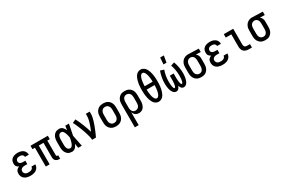

<svg xmlns="http://www.w3.org/2000/svg" viewBox="132 -2217 5736 3895"><g transform="rotate(-30 3000.0 -270.0)"><path d="M247 8Q224 8 200 5Q176 2 153.5 -6Q131 -14 111 -28Q91 -42 77.5 -61.5Q64 -81 57.5 -104.5Q51 -128 51 -151Q51 -171 55.5 -190.5Q60 -210 72 -226Q84 -242 100.5 -253Q117 -264 135 -272Q120 -279 106.5 -289.5Q93 -300 83.5 -314Q74 -328 70.5 -345Q67 -362 67 -379Q67 -401 72.5 -422.5Q78 -444 91 -462.5Q104 -481 122 -494Q140 -507 160.5 -514.5Q181 -522 203 -525Q225 -528 247 -528Q269 -528 290.5 -525Q312 -522 332.5 -514.5Q353 -507 371 -494Q389 -481 401.5 -463.5Q414 -446 420.5 -425Q427 -404 427 -382V-380H337V-381Q337 -396 329 -410.5Q321 -425 308 -433.5Q295 -442 279 -445Q263 -448 247 -448Q231 -448 215 -445Q199 -442 185.5 -433Q172 -424 164.5 -409Q157 -394 157 -378Q157 -361 165 -346.5Q173 -332 187 -324Q201 -316 217.5 -313Q234 -310 250 -310H305V-230H250Q237 -230 224.5 -229Q212 -228 200 -224.5Q188 -221 176.5 -215Q165 -209 156.5 -199.5Q148 -190 144.5 -177.5Q141 -165 141 -153Q141 -134 150 -116.5Q159 -99 175 -89Q191 -79 210 -75.5Q229 -72 247 -72Q266 -72 284 -75Q302 -78 317.5 -87Q333 -96 343 -111.5Q353 -127 353 -145H443Q443 -122 436 -99.5Q429 -77 414.5 -58.5Q400 -40 380.5 -26.5Q361 -13 339 -5.5Q317 2 294 5Q271 8 247 8Z M922 8Q899 8 877 2Q855 -4 837.5 -18.5Q820 -33 812.5 -55Q805 -77 805 -99V-440H695V0H605V-440H547V-520H953V-440H895V-99Q895 -94 896.5 -88.5Q898 -83 902 -79Q906 -75 911 -73.5Q916 -72 922 -72H937V8Z M1221 8Q1195 8 1170 2Q1145 -4 1124.5 -19Q1104 -34 1089 -55Q1074 -76 1065.5 -100Q1057 -124 1054 -149.5Q1051 -175 1051 -200V-320Q1051 -345 1054 -370.5Q1057 -396 1065.5 -420Q1074 -444 1089 -465Q1104 -486 1124.5 -501Q1145 -516 1170 -522Q1195 -528 1221 -528Q1243 -528 1263.5 -519Q1284 -510 1299.5 -495Q1315 -480 1326.5 -461Q1338 -442 1347 -422Q1351 -447 1354.5 -471.5Q1358 -496 1362 -520H1447Q1434 -456 1422 -391.5Q1410 -327 1396 -263Q1410 -198 1423 -132Q1436 -66 1449 0H1364Q1360 -26 1356 -51.5Q1352 -77 1348 -103Q1339 -82 1328 -62.5Q1317 -43 1301 -27Q1285 -11 1264 -1.5Q1243 8 1221 8ZM1221 -72Q1240 -72 1255 -85.5Q1270 -99 1279.5 -116Q1289 -133 1295 -151.5Q1301 -170 1306 -188.5Q1311 -207 1315 -226Q1319 -245 1323 -264Q1319 -282 1315 -300.5Q1311 -319 1306 -337Q1301 -355 1294.5 -373Q1288 -391 1279 -407Q1270 -423 1254.5 -435.5Q1239 -448 1221 -448Q1207 -448 1193.5 -442.5Q1180 -437 1170.5 -426.5Q1161 -416 1155.5 -403Q1150 -390 1146.5 -376Q1143 -362 1142 -348Q1141 -334 1141 -320V-200Q1141 -186 1142 -172Q1143 -158 1146.5 -144Q1150 -130 1155.5 -117Q1161 -104 1170.5 -93.5Q1180 -83 1193.5 -77.5Q1207 -72 1221 -72Z M1690 0Q1690 -33 1682.5 -64.5Q1675 -96 1666.5 -127.5Q1658 -159 1647.5 -190Q1637 -221 1626 -251.5Q1615 -282 1603 -312.5Q1591 -343 1578.5 -373Q1566 -403 1552.5 -432.5Q1539 -462 1523 -491L1603 -528Q1627 -483 1647.5 -437Q1668 -391 1686.5 -343.5Q1705 -296 1721.5 -248.5Q1738 -201 1752 -152Q1763 -177 1773.5 -202.5Q1784 -228 1793.5 -254Q1803 -280 1811.5 -306.5Q1820 -333 1826.5 -359.5Q1833 -386 1838 -413Q1843 -440 1843 -468V-520H1933V-468Q1933 -427 1924 -386.5Q1915 -346 1903 -306.5Q1891 -267 1876.5 -228Q1862 -189 1846.5 -151Q1831 -113 1814.5 -75Q1798 -37 1780 0Z M2250 8Q2223 8 2196.5 2.5Q2170 -3 2147 -16.5Q2124 -30 2106 -50.5Q2088 -71 2077.5 -95.5Q2067 -120 2063 -146.5Q2059 -173 2059 -200V-320Q2059 -347 2063 -373.5Q2067 -400 2077.5 -424.5Q2088 -449 2106 -469.5Q2124 -490 2147 -503.5Q2170 -517 2196.5 -522.5Q2223 -528 2250 -528Q2277 -528 2303.5 -522.5Q2330 -517 2353 -503.5Q2376 -490 2394 -469.5Q2412 -449 2422.5 -424.5Q2433 -400 2437 -373.5Q2441 -347 2441 -320V-200Q2441 -173 2437 -146.5Q2433 -120 2422.5 -95.5Q2412 -71 2394 -50.5Q2376 -30 2353 -16.5Q2330 -3 2303.5 2.5Q2277 8 2250 8ZM2250 -72Q2265 -72 2280.5 -76Q2296 -80 2308 -89.5Q2320 -99 2329 -112Q2338 -125 2343 -139.5Q2348 -154 2349.5 -169.5Q2351 -185 2351 -200V-320Q2351 -335 2349.5 -350.5Q2348 -366 2343 -380.5Q2338 -395 2329 -408Q2320 -421 2308 -430.5Q2296 -440 2280.5 -444Q2265 -448 2250 -448Q2235 -448 2219.5 -444Q2204 -440 2192 -430.5Q2180 -421 2171 -408Q2162 -395 2157 -380.5Q2152 -366 2150.5 -350.5Q2149 -335 2149 -320V-200Q2149 -185 2150.5 -169.5Q2152 -154 2157 -139.5Q2162 -125 2171 -112Q2180 -99 2192 -89.5Q2204 -80 2219.5 -76Q2235 -72 2250 -72Z M2567 215V-320Q2567 -346 2570.5 -372.5Q2574 -399 2584 -423Q2594 -447 2611 -468Q2628 -489 2650 -503Q2672 -517 2698 -522.5Q2724 -528 2751 -528Q2778 -528 2804.5 -522.5Q2831 -517 2854 -503.5Q2877 -490 2894.5 -469.5Q2912 -449 2922.5 -424.5Q2933 -400 2937 -373.5Q2941 -347 2941 -320V-200Q2941 -176 2938.5 -151.5Q2936 -127 2928.5 -103.5Q2921 -80 2908.5 -59Q2896 -38 2877.5 -22.5Q2859 -7 2835.5 0.5Q2812 8 2787 8Q2765 8 2744 2Q2723 -4 2706 -17Q2689 -30 2676.5 -48.5Q2664 -67 2657 -87V215ZM2751 -72Q2774 -72 2795.5 -82.5Q2817 -93 2829.5 -112Q2842 -131 2846.5 -154Q2851 -177 2851 -200V-320Q2851 -343 2846.5 -366Q2842 -389 2829.5 -408Q2817 -427 2795.5 -437.5Q2774 -448 2751 -448Q2736 -448 2721.5 -443.5Q2707 -439 2695.5 -429.5Q2684 -420 2676.5 -407Q2669 -394 2664.5 -379.5Q2660 -365 2658.5 -350Q2657 -335 2657 -320V-200Q2657 -185 2658.5 -170Q2660 -155 2664.5 -140.5Q2669 -126 2676.5 -113Q2684 -100 2695.5 -90.5Q2707 -81 2721.5 -76.5Q2736 -72 2751 -72Z M3250 8Q3221 8 3194.5 -4.5Q3168 -17 3149 -38.5Q3130 -60 3117 -86Q3104 -112 3095.5 -139.5Q3087 -167 3081.5 -195.5Q3076 -224 3072.5 -252.5Q3069 -281 3068 -310Q3067 -339 3067 -368Q3067 -396 3068 -425Q3069 -454 3072.5 -482.5Q3076 -511 3081.5 -539.5Q3087 -568 3095.5 -595.5Q3104 -623 3117 -649Q3130 -675 3149 -696.5Q3168 -718 3194.5 -730.5Q3221 -743 3250 -743Q3279 -743 3305.5 -730.5Q3332 -718 3351 -696.5Q3370 -675 3383 -649Q3396 -623 3404.5 -595.5Q3413 -568 3418.5 -539.5Q3424 -511 3427.5 -482.5Q3431 -454 3432 -425Q3433 -396 3433 -368Q3433 -339 3432 -310Q3431 -281 3427.5 -252.5Q3424 -224 3418.5 -195.5Q3413 -167 3404.5 -139.5Q3396 -112 3383 -86Q3370 -60 3351 -38.5Q3332 -17 3305.5 -4.5Q3279 8 3250 8ZM3157 -407H3343Q3343 -422 3342 -436.5Q3341 -451 3340 -465.5Q3339 -480 3337 -494.5Q3335 -509 3333 -523.5Q3331 -538 3328 -552Q3325 -566 3320.5 -580Q3316 -594 3310.5 -607.5Q3305 -621 3297 -633.5Q3289 -646 3277 -654.5Q3265 -663 3250 -663Q3235 -663 3223 -654.5Q3211 -646 3203 -633.5Q3195 -621 3189.5 -607.5Q3184 -594 3179.5 -580Q3175 -566 3172 -552Q3169 -538 3167 -523.5Q3165 -509 3163 -494.5Q3161 -480 3160 -465.5Q3159 -451 3158 -436.5Q3157 -422 3157 -407ZM3250 -72Q3265 -72 3277 -80.5Q3289 -89 3297 -101.5Q3305 -114 3310.5 -127.5Q3316 -141 3320.5 -155Q3325 -169 3328 -183Q3331 -197 3333 -211.5Q3335 -226 3337 -240.5Q3339 -255 3340 -269.5Q3341 -284 3342 -298.5Q3343 -313 3343 -328H3157Q3157 -313 3158 -298.5Q3159 -284 3160 -269.5Q3161 -255 3163 -240.5Q3165 -226 3167 -211.5Q3169 -197 3172 -183Q3175 -169 3179.5 -155Q3184 -141 3189.5 -127.5Q3195 -114 3203 -101.5Q3211 -89 3223 -80.5Q3235 -72 3250 -72Z M3663 8Q3643 8 3625 -1Q3607 -10 3594 -25Q3581 -40 3572 -57.5Q3563 -75 3557 -94Q3551 -113 3547 -132Q3543 -151 3540.5 -171Q3538 -191 3536.5 -210.5Q3535 -230 3535 -250Q3535 -321 3548 -391Q3561 -461 3585 -528L3669 -501Q3647 -441 3636 -377Q3625 -313 3625 -248Q3625 -240 3625 -232.5Q3625 -225 3625.5 -217Q3626 -209 3626.5 -201Q3627 -193 3627.5 -185.5Q3628 -178 3628.5 -170Q3629 -162 3630 -154Q3631 -146 3632.5 -138.5Q3634 -131 3635.5 -123Q3637 -115 3639 -107.5Q3641 -100 3644 -92.5Q3647 -85 3652 -78.5Q3657 -72 3665 -72Q3674 -72 3679 -79.5Q3684 -87 3687 -94.5Q3690 -102 3692 -110.5Q3694 -119 3695.5 -127Q3697 -135 3698.5 -143.5Q3700 -152 3700.5 -160Q3701 -168 3702 -176.5Q3703 -185 3703.5 -193.5Q3704 -202 3704.5 -210Q3705 -218 3705 -226.5Q3705 -235 3705 -243.5Q3705 -252 3705 -260V-338H3795V-260Q3795 -252 3795 -243.5Q3795 -235 3795 -226.5Q3795 -218 3795.5 -210Q3796 -202 3796.5 -193.5Q3797 -185 3798 -176.5Q3799 -168 3799.5 -160Q3800 -152 3801.5 -143.5Q3803 -135 3804.5 -127Q3806 -119 3808 -110.5Q3810 -102 3813 -94.5Q3816 -87 3821 -79.5Q3826 -72 3835 -72Q3843 -72 3848 -78.5Q3853 -85 3856 -92.5Q3859 -100 3861 -107.5Q3863 -115 3864.5 -123Q3866 -131 3867.5 -138.5Q3869 -146 3870 -154Q3871 -162 3871.5 -170Q3872 -178 3872.5 -185.5Q3873 -193 3873.5 -201Q3874 -209 3874.5 -217Q3875 -225 3875 -232.5Q3875 -240 3875 -248Q3875 -313 3864 -377Q3853 -441 3831 -501L3915 -528Q3939 -461 3952 -391Q3965 -321 3965 -250Q3965 -230 3963.5 -210.5Q3962 -191 3959.5 -171Q3957 -151 3953 -132Q3949 -113 3943 -94Q3937 -75 3928 -57.5Q3919 -40 3906 -25Q3893 -10 3875 -1Q3857 8 3837 8Q3821 8 3805.5 0.5Q3790 -7 3779.5 -19.5Q3769 -32 3762 -47Q3755 -62 3750 -78Q3745 -62 3738 -47Q3731 -32 3720.5 -19.5Q3710 -7 3694.5 0.5Q3679 8 3663 8ZM3709 -600 3720 -755H3806L3779 -600Z M4249 8Q4222 8 4195.5 2.5Q4169 -3 4146 -16.5Q4123 -30 4105.5 -50.5Q4088 -71 4077.5 -95.5Q4067 -120 4063 -146.5Q4059 -173 4059 -200V-320Q4059 -346 4062.5 -371.5Q4066 -397 4076 -420.5Q4086 -444 4102 -464.5Q4118 -485 4139.5 -499Q4161 -513 4185.5 -520.5Q4210 -528 4236 -528H4250L4489 -520V-440L4377 -444Q4391 -433 4402 -419Q4413 -405 4420.5 -389Q4428 -373 4430.5 -355.5Q4433 -338 4433 -320V-200Q4433 -174 4429.5 -147.5Q4426 -121 4416 -97Q4406 -73 4389 -52Q4372 -31 4350 -17Q4328 -3 4302 2.5Q4276 8 4249 8ZM4249 -72Q4264 -72 4278.5 -76.5Q4293 -81 4304.5 -90.5Q4316 -100 4323.5 -113Q4331 -126 4335.5 -140.5Q4340 -155 4341.5 -170Q4343 -185 4343 -200V-320Q4343 -341 4339.5 -362.5Q4336 -384 4326 -403Q4316 -422 4297.5 -434Q4279 -446 4257 -448H4243Q4228 -448 4214 -442.5Q4200 -437 4188.5 -427.5Q4177 -418 4169 -405.5Q4161 -393 4156.5 -378.5Q4152 -364 4150.5 -349.5Q4149 -335 4149 -320V-200Q4149 -177 4153.5 -154Q4158 -131 4170.5 -112Q4183 -93 4204.5 -82.5Q4226 -72 4249 -72Z M4747 8Q4724 8 4700 5Q4676 2 4653.5 -6Q4631 -14 4611 -28Q4591 -42 4577.5 -61.5Q4564 -81 4557.5 -104.5Q4551 -128 4551 -151Q4551 -171 4555.5 -190.5Q4560 -210 4572 -226Q4584 -242 4600.5 -253Q4617 -264 4635 -272Q4620 -279 4606.5 -289.5Q4593 -300 4583.5 -314Q4574 -328 4570.5 -345Q4567 -362 4567 -379Q4567 -401 4572.5 -422.5Q4578 -444 4591 -462.5Q4604 -481 4622 -494Q4640 -507 4660.5 -514.5Q4681 -522 4703 -525Q4725 -528 4747 -528Q4769 -528 4790.5 -525Q4812 -522 4832.5 -514.5Q4853 -507 4871 -494Q4889 -481 4901.5 -463.5Q4914 -446 4920.5 -425Q4927 -404 4927 -382V-380H4837V-381Q4837 -396 4829 -410.5Q4821 -425 4808 -433.5Q4795 -442 4779 -445Q4763 -448 4747 -448Q4731 -448 4715 -445Q4699 -442 4685.5 -433Q4672 -424 4664.5 -409Q4657 -394 4657 -378Q4657 -361 4665 -346.5Q4673 -332 4687 -324Q4701 -316 4717.5 -313Q4734 -310 4750 -310H4805V-230H4750Q4737 -230 4724.5 -229Q4712 -228 4700 -224.5Q4688 -221 4676.5 -215Q4665 -209 4656.5 -199.5Q4648 -190 4644.5 -177.5Q4641 -165 4641 -153Q4641 -134 4650 -116.5Q4659 -99 4675 -89Q4691 -79 4710 -75.5Q4729 -72 4747 -72Q4766 -72 4784 -75Q4802 -78 4817.5 -87Q4833 -96 4843 -111.5Q4853 -127 4853 -145H4943Q4943 -122 4936 -99.5Q4929 -77 4914.5 -58.5Q4900 -40 4880.5 -26.5Q4861 -13 4839 -5.5Q4817 2 4794 5Q4771 8 4747 8Z M5360 0Q5339 0 5318.5 -3.5Q5298 -7 5279 -16Q5260 -25 5245 -40Q5230 -55 5221 -74Q5212 -93 5208.5 -113.5Q5205 -134 5205 -155V-440H5075V-520H5295V-155Q5295 -141 5298 -127Q5301 -113 5310 -101.5Q5319 -90 5332.5 -85Q5346 -80 5360 -80H5434V0Z M5749 8Q5722 8 5695.5 2.5Q5669 -3 5646 -16.5Q5623 -30 5605.5 -50.5Q5588 -71 5577.5 -95.5Q5567 -120 5563 -146.5Q5559 -173 5559 -200V-320Q5559 -346 5562.5 -371.5Q5566 -397 5576 -420.5Q5586 -444 5602 -464.5Q5618 -485 5639.5 -499Q5661 -513 5685.5 -520.5Q5710 -528 5736 -528H5750L5989 -520V-440L5877 -444Q5891 -433 5902 -419Q5913 -405 5920.5 -389Q5928 -373 5930.5 -355.5Q5933 -338 5933 -320V-200Q5933 -174 5929.5 -147.5Q5926 -121 5916 -97Q5906 -73 5889 -52Q5872 -31 5850 -17Q5828 -3 5802 2.5Q5776 8 5749 8ZM5749 -72Q5764 -72 5778.5 -76.5Q5793 -81 5804.5 -90.5Q5816 -100 5823.5 -113Q5831 -126 5835.5 -140.5Q5840 -155 5841.5 -170Q5843 -185 5843 -200V-320Q5843 -341 5839.5 -362.5Q5836 -384 5826 -403Q5816 -422 5797.5 -434Q5779 -446 5757 -448H5743Q5728 -448 5714 -442.5Q5700 -437 5688.5 -427.5Q5677 -418 5669 -405.5Q5661 -393 5656.5 -378.5Q5652 -364 5650.5 -349.5Q5649 -335 5649 -320V-200Q5649 -177 5653.5 -154Q5658 -131 5670.5 -112Q5683 -93 5704.5 -82.5Q5726 -72 5749 -72Z"/></g></svg>

Font: Iosevka Curly Slab Medium
Style: Regular
Weight: 500
Monospace: yes
Designer: Belleve Invis
Foundry: Belleve Invis
Version: Version 22.1.2; ttfautohint (v1.8.4)